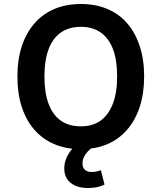

<svg xmlns="http://www.w3.org/2000/svg" viewBox="-20 -735 807 959"><path d="M384 10Q311 10 252.5 -14.5Q194 -39 152.5 -86Q111 -133 89 -200Q67 -267 67 -352Q67 -438 89 -504.5Q111 -571 152.5 -618.5Q194 -666 252.5 -690.5Q311 -715 384 -715Q457 -715 515.5 -690.5Q574 -666 614.5 -619.5Q655 -573 677.5 -505.5Q700 -438 700 -354Q700 -269 678 -201.5Q656 -134 614.5 -86.5Q573 -39 515 -14.5Q457 10 384 10ZM384 -104Q443 -104 482.5 -132.5Q522 -161 543.5 -216.5Q565 -272 565 -353Q565 -436 544 -490.5Q523 -545 482.5 -573Q442 -601 384 -601Q325 -601 284.5 -573Q244 -545 223 -490Q202 -435 202 -352Q202 -271 223 -215.5Q244 -160 284.5 -132Q325 -104 384 -104ZM419 204Q364 204 332.5 178Q301 152 301 107Q301 64 328.5 24Q356 -16 400 -41L444 0Q430 9 418 22Q406 35 399 50Q392 65 392 81Q392 103 404.5 113.5Q417 124 436 124Q448 124 459.5 122Q471 120 484 115L502 187Q481 197 461.5 200.5Q442 204 419 204Z"/></svg>

Font: Nunito Sans 7pt SemiCondensed
Style: Bold
Weight: 700
Width: 4
Designer: Vernon Adams
Foundry: Vernon Adams
Version: Version 3.101;gftools[0.9.27]